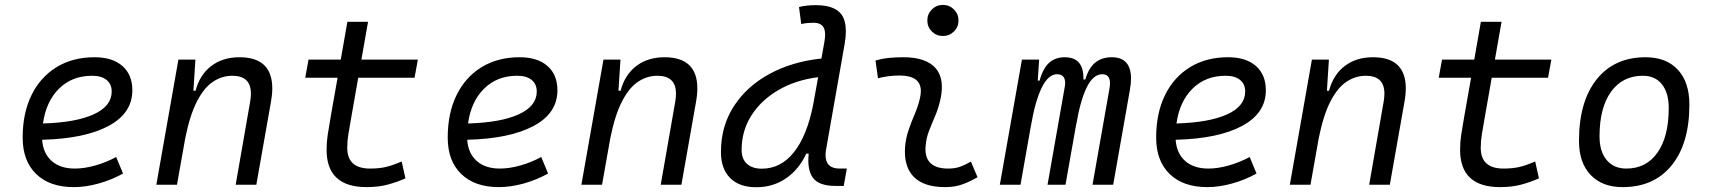

<svg xmlns="http://www.w3.org/2000/svg" viewBox="-20 -764 7071 794"><path d="M289.6 -66.9Q328.6 -66.9 373.8 -79.6Q418.9 -92.3 460.4 -114.7L488.8 -46.4Q441.4 -20 387.9 -5.1Q334.5 9.8 285.2 9.8Q185.5 9.8 129.6 -44.4Q73.7 -98.6 73.7 -194.8Q73.7 -296.4 110.4 -370.8Q147 -445.3 213.9 -486.3Q280.8 -527.3 371.1 -527.3Q444.8 -527.3 486.1 -491.2Q527.3 -455.1 527.3 -390.6Q527.3 -295.9 429 -243.2Q330.6 -190.4 154.3 -186Q158.2 -129.9 193.6 -98.4Q229 -66.9 289.6 -66.9ZM157.7 -253.4Q293.5 -257.3 367.7 -291.3Q441.9 -325.2 441.9 -385.7Q441.9 -416 420.9 -433.3Q399.9 -450.7 360.8 -450.7Q278.3 -450.7 224.4 -397.7Q170.4 -344.7 157.7 -253.4Z M626.5 0 717.8 -517.6H788.1L779.8 -388.7H788.6Q806.2 -455.1 853.8 -491.2Q901.4 -527.3 970.2 -527.3Q1106 -527.3 1106 -398.4Q1106 -372.1 1100.1 -340.3L1040 0H954.6L1014.6 -344.2Q1017.6 -361.8 1017.6 -377Q1017.6 -450.7 940.9 -450.7Q898.4 -450.7 861.3 -426.3Q824.2 -401.9 794.9 -345.5Q765.6 -289.1 746.1 -192.9L711.9 0Z M1496.1 9.8Q1330.6 9.8 1330.6 -144.5Q1330.6 -175.8 1335 -205.3Q1339.4 -234.9 1348.6 -287.1L1376 -442.4H1242.2L1255.9 -517.6H1389.2L1416.5 -673.8H1502L1474.6 -517.6H1708L1694.3 -442.4H1461.4L1434.1 -287.1Q1425.3 -236.8 1420.7 -209.2Q1416 -181.6 1416 -152.8Q1416 -66.9 1510.3 -66.9Q1546.9 -66.9 1574.7 -73.2Q1602.5 -79.6 1641.1 -96.2L1656.7 -26.4Q1622.6 -11.2 1584 -0.7Q1545.4 9.8 1496.1 9.8Z M2047.4 -66.9Q2086.4 -66.9 2131.6 -79.6Q2176.8 -92.3 2218.3 -114.7L2246.6 -46.4Q2199.2 -20 2145.8 -5.1Q2092.3 9.8 2043 9.8Q1943.4 9.8 1887.5 -44.4Q1831.5 -98.6 1831.5 -194.8Q1831.5 -296.4 1868.2 -370.8Q1904.8 -445.3 1971.7 -486.3Q2038.6 -527.3 2128.9 -527.3Q2202.6 -527.3 2243.9 -491.2Q2285.2 -455.1 2285.2 -390.6Q2285.2 -295.9 2186.8 -243.2Q2088.4 -190.4 1912.1 -186Q1916 -129.9 1951.4 -98.4Q1986.8 -66.9 2047.4 -66.9ZM1915.5 -253.4Q2051.3 -257.3 2125.5 -291.3Q2199.7 -325.2 2199.7 -385.7Q2199.7 -416 2178.7 -433.3Q2157.7 -450.7 2118.7 -450.7Q2036.1 -450.7 1982.2 -397.7Q1928.2 -344.7 1915.5 -253.4Z M2384.3 0 2475.6 -517.6H2545.9L2537.6 -388.7H2546.4Q2564 -455.1 2611.6 -491.2Q2659.2 -527.3 2728 -527.3Q2863.8 -527.3 2863.8 -398.4Q2863.8 -372.1 2857.9 -340.3L2797.9 0H2712.4L2772.5 -344.2Q2775.4 -361.8 2775.4 -377Q2775.4 -450.7 2698.7 -450.7Q2656.2 -450.7 2619.1 -426.3Q2582 -401.9 2552.7 -345.5Q2523.4 -289.1 2503.9 -192.9L2469.7 0Z M3106.9 10.3Q3037.6 10.3 2999.5 -27.8Q2961.4 -65.9 2961.4 -135.3Q2961.4 -242.7 3015.1 -325.2Q3068.8 -407.7 3162.6 -458.5Q3256.3 -509.3 3377 -522L3389.2 -590.8Q3392.1 -607.4 3392.1 -620.6Q3392.1 -639.6 3385.7 -650.9Q3375 -669.9 3343.3 -669.9Q3331.1 -669.9 3318.6 -668.7Q3306.2 -667.5 3293.5 -664.6L3284.2 -734.9Q3301.3 -739.3 3318.6 -741Q3335.9 -742.7 3353.5 -742.7Q3431.2 -742.7 3459.5 -704.6Q3478 -679.2 3478 -634.3Q3478 -611.3 3473.1 -583L3396.5 -147.5Q3394 -134.3 3394 -123Q3394 -66.9 3452.1 -66.9H3481.9L3469.2 4.9H3436Q3366.2 4.9 3341.8 -28.8Q3322.8 -54.7 3322.8 -100.1Q3322.8 -113.3 3324.2 -128.4H3314Q3284.7 -64 3231 -26.9Q3177.2 10.3 3106.9 10.3ZM3342.8 -331.1 3363.3 -444.8Q3270.5 -433.1 3199.2 -391.6Q3127.9 -350.1 3087.4 -286.6Q3046.9 -223.1 3046.9 -144Q3046.9 -106.9 3068.8 -86.7Q3090.8 -66.4 3130.4 -66.4Q3209 -66.4 3263.2 -134.5Q3317.4 -202.6 3342.8 -331.1Z M3995.1 -95.7 4022.5 -31.2Q3993.7 -14.2 3961.7 -2.2Q3929.7 9.8 3888.2 9.8Q3801.8 9.8 3759.8 -31.7Q3722.2 -68.8 3722.2 -137.2Q3722.2 -145 3722.7 -153.3Q3725.1 -189.9 3736.8 -224.6Q3748.5 -259.3 3762.7 -292Q3776.4 -324.7 3783.7 -355Q3788.1 -373 3788.1 -387.2Q3788.1 -451.7 3700.2 -451.7Q3653.8 -451.7 3610.8 -440.4L3600.6 -513.7Q3629.4 -522 3658.2 -524.7Q3687 -527.3 3715.8 -527.3Q3810.5 -527.3 3850.1 -481Q3875 -451.2 3875 -403.8Q3875 -377.4 3867.2 -345.2Q3858.9 -310.5 3845.7 -280.8Q3832.5 -250.5 3821.3 -221.2Q3810.1 -191.9 3807.6 -157.7Q3807.1 -152.8 3807.1 -147.9Q3807.1 -66.9 3900.9 -66.9Q3927.2 -66.9 3947.5 -73.5Q3967.8 -80.1 3995.1 -95.7ZM3879.4 -615.2Q3852.5 -615.2 3833.7 -633.8Q3814.9 -652.3 3814.9 -679.2Q3814.9 -706.1 3833.7 -724.9Q3852.5 -743.7 3879.4 -743.7Q3906.2 -743.7 3925 -724.9Q3943.8 -706.1 3943.8 -679.2Q3943.8 -652.3 3925 -633.8Q3906.2 -615.2 3879.4 -615.2Z M4277.3 -517.6 4271.5 -430.7H4279.3Q4293 -481.4 4318.6 -504.4Q4344.2 -527.3 4382.8 -527.3Q4462.9 -527.3 4460.4 -435.5H4468.3Q4482.4 -483.9 4509.8 -505.6Q4537.1 -527.3 4577.6 -527.3Q4657.2 -527.3 4657.2 -439Q4657.2 -417.5 4652.3 -390.6L4583.5 0H4498L4568.4 -399.4Q4570.3 -410.6 4570.3 -419.9Q4570.3 -457 4538.1 -457Q4501 -457 4474.4 -403.3Q4447.8 -349.6 4430.7 -249V-251L4386.2 0H4312L4382.3 -399.4Q4384.8 -411.6 4384.8 -420.9Q4384.8 -457 4351.1 -457Q4315.4 -457 4288.1 -401.6Q4260.7 -346.2 4243.2 -242.7V-243.7L4200.2 0H4114.7L4206.1 -517.6Z M4977.1 -66.9Q5016.1 -66.9 5061.3 -79.6Q5106.4 -92.3 5147.9 -114.7L5176.3 -46.4Q5128.9 -20 5075.4 -5.1Q5022 9.8 4972.7 9.8Q4873 9.8 4817.1 -44.4Q4761.2 -98.6 4761.2 -194.8Q4761.2 -296.4 4797.9 -370.8Q4834.5 -445.3 4901.4 -486.3Q4968.3 -527.3 5058.6 -527.3Q5132.3 -527.3 5173.6 -491.2Q5214.8 -455.1 5214.8 -390.6Q5214.8 -295.9 5116.5 -243.2Q5018.1 -190.4 4841.8 -186Q4845.7 -129.9 4881.1 -98.4Q4916.5 -66.9 4977.1 -66.9ZM4845.2 -253.4Q4981 -257.3 5055.2 -291.3Q5129.4 -325.2 5129.4 -385.7Q5129.4 -416 5108.4 -433.3Q5087.4 -450.7 5048.3 -450.7Q4965.8 -450.7 4911.9 -397.7Q4857.9 -344.7 4845.2 -253.4Z M5314 0 5405.3 -517.6H5475.6L5467.3 -388.7H5476.1Q5493.7 -455.1 5541.3 -491.2Q5588.9 -527.3 5657.7 -527.3Q5793.5 -527.3 5793.5 -398.4Q5793.5 -372.1 5787.6 -340.3L5727.5 0H5642.1L5702.1 -344.2Q5705.1 -361.8 5705.1 -377Q5705.1 -450.7 5628.4 -450.7Q5585.9 -450.7 5548.8 -426.3Q5511.7 -401.9 5482.4 -345.5Q5453.1 -289.1 5433.6 -192.9L5399.4 0Z M6183.6 9.8Q6018.1 9.8 6018.1 -144.5Q6018.1 -175.8 6022.5 -205.3Q6026.9 -234.9 6036.1 -287.1L6063.5 -442.4H5929.7L5943.4 -517.6H6076.7L6104 -673.8H6189.5L6162.1 -517.6H6395.5L6381.8 -442.4H6148.9L6121.6 -287.1Q6112.8 -236.8 6108.2 -209.2Q6103.5 -181.6 6103.5 -152.8Q6103.5 -66.9 6197.8 -66.9Q6234.4 -66.9 6262.2 -73.2Q6290 -79.6 6328.6 -96.2L6344.2 -26.4Q6310.1 -11.2 6271.5 -0.7Q6232.9 9.8 6183.6 9.8Z M6690.4 9.8Q6605.5 9.8 6557.6 -40.8Q6509.8 -91.3 6509.8 -181.2Q6509.8 -344.2 6582.8 -435.8Q6655.8 -527.3 6785.2 -527.3Q6870.6 -527.3 6918.5 -475.8Q6966.3 -424.3 6966.3 -331.5Q6966.3 -170.9 6893.3 -80.6Q6820.3 9.8 6690.4 9.8ZM6705.6 -66.9Q6788.1 -66.9 6834.5 -133.1Q6880.9 -199.2 6880.9 -317.4Q6880.9 -379.9 6852.8 -415.3Q6824.7 -450.7 6773.9 -450.7Q6689.9 -450.7 6642.3 -384.5Q6594.7 -318.4 6594.7 -200.2Q6594.7 -137.2 6624.3 -102.1Q6653.8 -66.9 6705.6 -66.9Z"/></svg>

Font: CaskaydiaCove NFP SemiLight
Style: Italic
Weight: 350
Italic angle: -10°
Designer: Aaron Bell
Foundry: Saja Typeworks
Version: Version 2111.001; VTT 6.35;Nerd Fonts 3.1.1